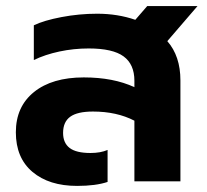

<svg xmlns="http://www.w3.org/2000/svg" viewBox="-20 -595 678 630"><path d="M32 -161Q32 -245 91.5 -293Q151 -341 255 -341Q352 -341 421 -309V-330Q421 -384 385.5 -410Q350 -436 271 -436Q222 -436 175 -426Q128 -416 91 -398V-512Q124 -528 182 -539Q240 -550 299 -550Q366 -550 424 -530L463 -575H628L529 -460Q572 -411 572 -331V0H421V-199Q363 -229 285 -229Q234 -229 210.5 -212Q187 -195 187 -159Q187 -126 208.5 -109.5Q230 -93 277 -93Q310 -93 333 -103V2Q294 15 233 15Q141 15 86.5 -31Q32 -77 32 -161Z"/></svg>

Font: Prompt SemiBold
Style: Regular
Weight: 600
Designer: Katatrad Team
Foundry: CadsonDemak
Version: Version 1.000